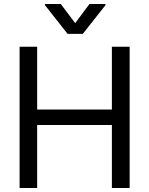

<svg xmlns="http://www.w3.org/2000/svg" viewBox="-20 -941 746 961"><path d="M78.1 -707H166V-392.6H540V-707H628.9V0H540V-315.4H166V0H78.1ZM356.4 -825.2 427.7 -920.9H507.8V-915L394.5 -771.5H318.4L205.1 -915V-920.9H284.2Z"/></svg>

Font: WEMIX Pretendard Variable
Style: Regular
Weight: 400
Designer: Base glyphs from Inter by Rasmus Andersson; Hangeul glyphs from Noto Sans CJK(Source Han Sans) by Jang Soo-young and Kan
Foundry: Kil Hyung-jin
Version: Version 1.000;Glyphs 3.2 (3208)